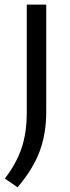

<svg xmlns="http://www.w3.org/2000/svg" viewBox="-32 -562 298 814"><path d="M42.5 232 -11.5 195Q37.5 131.5 59.5 66Q81.5 0.5 81.5 -85V-542.5H164V-89Q164 6 135.5 81.2Q107 156.5 42.5 232Z"/></svg>

Font: Encode Sans SmExp
Style: Regular
Weight: 400
Width: 6
Designer: Multiple Designers
Foundry: Impallari Type
Version: Version 3.002; ttfautohint (v1.8.3) -l 8 -r 50 -G 200 -x 14 